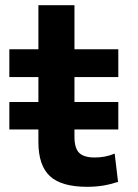

<svg xmlns="http://www.w3.org/2000/svg" viewBox="-20 -710 530 740"><path d="M16 -211V-317H436V-211ZM316 10Q217 10 172.5 -31Q128 -72 128 -163V-413H16V-520H128V-690H267V-520H436V-413H267V-183Q267 -139 285 -121Q303 -103 345 -103Q365 -103 384 -106.5Q403 -110 422 -118L435 -9Q404 1 376 5.5Q348 10 316 10Z"/></svg>

Font: M PLUS 2
Style: Bold
Weight: 700
Designer: Coji Morishita
Foundry: UNDERFOREST DESIGN
Version: Version 1.001